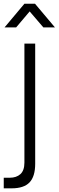

<svg xmlns="http://www.w3.org/2000/svg" viewBox="-30 -775 316 1035"><path d="M-9.8 240.2V183.1H22.5Q58.6 183.1 80.1 163.6Q101.6 144 101.6 101.1V-540H159.7V107.9Q159.7 176.3 129.2 208.3Q98.6 240.2 33.2 240.2ZM-5.4 -627.4 101.6 -754.9H158.7L266.1 -627.4H203.6L129.9 -713.4L57.1 -627.4Z"/></svg>

Font: Manrope Light
Style: Regular
Weight: 300
Designer: Mikhail Sharanda
Foundry: Mikhail Sharanda
Version: Version 4.505;FEAKit 1.0